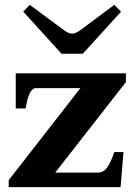

<svg xmlns="http://www.w3.org/2000/svg" viewBox="-20 -773 561 793"><path d="M76 -725 103 -753 238 -653Q262 -634 278 -634Q294 -634 318 -653L452 -753L480 -725L322 -551H234ZM16 -29 312 -409H128Q99 -409 86 -325H45V-470H500V-434L208 -60H383Q409 -60 424.5 -84Q440 -108 452 -145H490L478 0H16Z"/></svg>

Font: Taviraj
Style: Bold
Weight: 700
Designer: Katatrad Team
Foundry: CadsonDemak
Version: Version 1.001